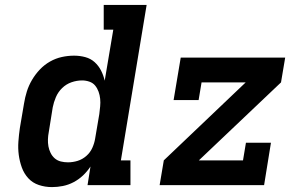

<svg xmlns="http://www.w3.org/2000/svg" viewBox="-20 -755 1240 783"><path d="M192 8Q164 8 138.5 -0.5Q113 -9 95.5 -28Q78 -47 69 -72Q60 -97 56.5 -123.5Q53 -150 55 -177.5Q57 -205 61 -233L78 -333Q82 -358 89.5 -382Q97 -406 110.5 -429Q124 -452 142.5 -471.5Q161 -491 184 -504Q207 -517 232 -522.5Q257 -528 282 -528Q306 -528 328 -522Q350 -516 366 -501.5Q382 -487 392 -467.5Q402 -448 407 -426L442 -634H403V-735H578L473 -101H512V0H337L349 -76Q336 -56 318.5 -39.5Q301 -23 280 -12Q259 -1 236.5 3.5Q214 8 192 8ZM257 -93Q277 -93 296.5 -99Q316 -105 332 -119Q348 -133 356.5 -152Q365 -171 368 -190L385 -290Q387 -306 388.5 -321.5Q390 -337 388.5 -352Q387 -367 382 -381Q377 -395 368 -406Q359 -417 344.5 -422Q330 -427 315 -427Q293 -427 271.5 -419.5Q250 -412 233.5 -396Q217 -380 208 -359Q199 -338 195 -317L179 -217Q176 -202 175.5 -187Q175 -172 177.5 -158Q180 -144 186.5 -131Q193 -118 203.5 -109Q214 -100 228 -96.5Q242 -93 257 -93ZM631 0 648 -101 982 -419H802L790 -347H688L717 -520H1143L1126 -419L791 -101H971L983 -173H1085L1057 0Z"/></svg>

Font: Iosevka Etoile Oblique
Style: Bold
Weight: 700
Italic angle: -9°
Designer: Belleve Invis
Foundry: Belleve Invis
Version: Version 15.5.2; ttfautohint (v1.8.4)